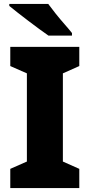

<svg xmlns="http://www.w3.org/2000/svg" viewBox="-20 -951 453 971"><path d="M381 0H32V-97L116 -134V-580L32 -617V-714H381V-617L298 -580V-134L381 -97ZM224 -931Q240 -909 262 -881.5Q284 -854 306.5 -828.5Q329 -803 344 -784V-771H225Q206 -784 179.5 -803.5Q153 -823 124 -845Q95 -867 69.5 -887Q44 -907 27 -921V-931Z"/></svg>

Font: Noto Sans Disp ExtBd
Style: Regular
Weight: 800
Designer: Monotype Design Team
Foundry: Monotype Imaging Inc.
Version: Version 2.000;GOOG;noto-source:20170915:90ef993387c0; ttfaut